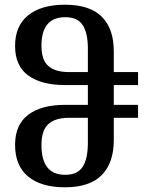

<svg xmlns="http://www.w3.org/2000/svg" viewBox="-20 -785 620 815"><path d="M44 -170Q44 -256 100 -298Q156 -340 256 -340H353V-424H256Q156 -424 100 -464.5Q44 -505 44 -590Q44 -675 99.5 -720Q155 -765 256 -765Q361 -765 412 -714Q463 -663 463 -568V-479H566V-424H463V-340H566V-285H463V-190Q463 -94 412 -42Q361 10 256 10Q154 10 99 -36Q44 -82 44 -170ZM353 -479V-578Q353 -645 331 -678.5Q309 -712 257 -712Q156 -712 156 -591Q156 -530 185.5 -504.5Q215 -479 273 -479ZM353 -179V-285H273Q215 -285 185.5 -258.5Q156 -232 156 -169Q156 -106 181 -74.5Q206 -43 257 -43Q309 -43 331 -77Q353 -111 353 -179Z"/></svg>

Font: Noto Serif Georgian Medium Narrow
Style: Regular
Weight: 500
Width: 4
Designer: Monotype Design team
Foundry: Monotype Imaging Inc.
Version: Version 1.000